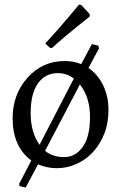

<svg xmlns="http://www.w3.org/2000/svg" viewBox="-20 -735 538 853"><path d="M237.8 -410.2Q180.7 -410.2 148.4 -364.3Q116.2 -318.4 116.2 -232.4Q116.2 -147 155.8 -91.8L308.1 -386.2Q275.9 -410.2 237.8 -410.2ZM335 -359.9 180.2 -64.9Q213.9 -37.1 264.6 -37.1Q315.4 -37.1 347.7 -82.5Q379.9 -127.9 379.9 -215.3Q379.9 -302.7 335 -359.9ZM233.4 12.2Q188 12.2 148.9 -4.9L94.2 98.1L66.9 91.8L64.9 82L119.1 -22Q36.1 -83 36.1 -210Q36.1 -315.4 102.1 -389.6Q168 -463.9 268.1 -463.9Q307.1 -463.9 340.8 -450.2L388.2 -539.1L417 -532.2L419.9 -520L373 -433.1Q415 -404.3 438.5 -355.5Q461.9 -306.6 461.9 -247.1Q461.9 -188 443.8 -142.1Q425.8 -96.2 395 -61.5Q364.3 -26.9 321.3 -7.3Q278.3 12.2 233.4 12.2ZM181.2 -542Q245.1 -610.4 331.1 -714.8L340.8 -712.9L378.9 -671.9L377.9 -661.1Q352.1 -641.1 326.7 -620.1Q300.8 -599.1 271.5 -574.7Q242.2 -550.3 210 -521L201.2 -522.9Z"/></svg>

Font: Alegreya-Regular
Style: Regular
Weight: 400
Designer: Juan Pablo del Peral
Foundry: Juan Pablo del Peral
Version: Version 1.003